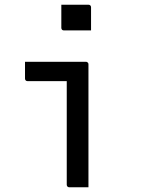

<svg xmlns="http://www.w3.org/2000/svg" viewBox="-20 -794 640 814"><path d="M263 -11Q263 -41 263 -85Q263 -129 263 -179.5Q263 -230 263 -280.5Q263 -331 263 -375.5Q263 -420 263 -450H248Q227 -450 211 -450Q195 -450 179 -450Q163 -450 143.5 -450Q124 -450 97 -450Q92 -450 89 -453Q86 -456 86 -461Q86 -479 86 -496.5Q86 -514 86 -532Q118 -532 144 -532Q170 -532 192.5 -532Q215 -532 237.5 -532Q260 -532 285.5 -532Q311 -532 344 -532Q348 -532 350 -530.5Q352 -529 353.5 -527Q355 -525 355 -521Q355 -474 355 -420.5Q355 -367 355 -312Q355 -257 355 -204Q355 -151 355 -103Q355 -86 355 -69Q355 -52 355 -35Q355 -18 355 0Q334 0 315 0Q296 0 274 0Q269 0 266 -3Q263 -6 263 -11ZM240 -774Q254 -774 268.5 -774Q283 -774 297.5 -774Q312 -774 326.5 -774Q341 -774 355 -774Q360 -774 363 -771Q366 -768 366 -763V-665Q352 -665 337.5 -665Q323 -665 308.5 -665Q294 -665 279.5 -665Q265 -665 251 -665Q246 -665 243 -668Q240 -671 240 -676Z"/></svg>

Font: Recursive Monospace
Style: Regular
Weight: 400
Version: Version 1.047